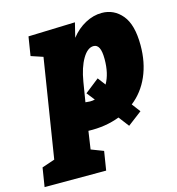

<svg xmlns="http://www.w3.org/2000/svg" viewBox="-189 -653 904 982"><g transform="rotate(-15 263.5 -162.5)"><path d="M466 -63 500 -18 425 39 383 -16Q308 13 217 10L203 105L268 130L252 230H-74L-58 130L10 107L93 -415L30 -436L46 -536L294 -544L275 -467Q308 -509 351 -532Q394 -555 438 -555Q503 -555 545.5 -504Q588 -453 588 -344Q588 -253 556.5 -181Q525 -109 466 -63ZM240 -135Q256 -133 264 -133Q278 -133 290 -136L257 -178L332 -237L363 -196Q392 -246 392 -323Q392 -364 382.5 -383Q373 -402 354 -402Q322 -402 295.5 -357Q269 -312 257 -239Z"/></g></svg>

Font: Bitter Pro Black
Style: Italic
Weight: 900
Italic angle: -9°
Designer: Sol Matas, and Bitter project Authors
Foundry: Sol Matas
Version: Version 1.010